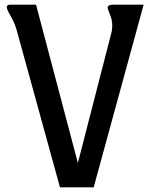

<svg xmlns="http://www.w3.org/2000/svg" viewBox="-20 -800 661 826"><path d="M238 6 56 -655Q46 -696 27.5 -728Q9 -760 9 -769Q9 -780 26 -780H135L315 -99L461 -666Q467 -703 455 -732.5Q443 -762 443 -767Q443 -780 469 -780H598L383 6Z"/></svg>

Font: Coupeur_Texte
Style: Regular
Weight: 400
Designer: Léa Rolland
Version: Version 1.000;PS 001.000;hotconv 1.0.88;makeotf.lib2.5.64775